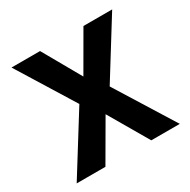

<svg xmlns="http://www.w3.org/2000/svg" viewBox="-126 -646 754 763"><g transform="rotate(-30 251.5 -264.0)"><path d="M151.9 -528.3H21L182.1 -268.1L15.1 0H147L252 -180.7L357.4 0H488.3L321.3 -268.1L482.9 -528.3H351.1L250.5 -354.5Z"/></g></svg>

Font: Roboto Medium
Style: Regular
Weight: 500
Designer: Google
Version: Version 2.137; 2017